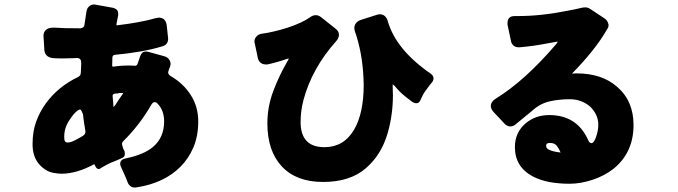

<svg xmlns="http://www.w3.org/2000/svg" viewBox="-20 -812 3040 861"><path d="M483 -518Q483 -513 488 -513L511 -516Q531 -518 545 -518H566Q575 -518 579.5 -517.5Q584 -517 585 -517Q594 -517 597 -526L609 -561Q616 -581 634 -581Q639 -581 643 -580L716 -560Q734 -555 741 -541Q745 -533 745 -526Q745 -516 737 -499Q735 -491 734 -488Q734 -477 747 -470Q803 -437 836 -385Q869 -333 869 -267.5Q869 -202 847.5 -151.5Q826 -101 789 -64Q716 9 594 28Q589 29 585 29Q559 29 550 -1Q545 -15 525 -58Q519 -69 519 -78Q519 -97 545 -102Q624 -118 666 -153Q716 -195 716 -268Q716 -318 685 -349Q680 -354 673 -354Q666 -354 659 -343Q606 -251 531 -177Q527 -172 527 -168Q527 -165 528 -161L532 -147L539 -132Q540 -127 540 -122Q540 -107 524 -102Q518 -100 513 -97Q501 -92 494 -89Q466 -79 432 -58Q428 -54 423 -54Q415 -54 409 -64L403 -76Q324 -33 256 -33Q241 -33 226 -36Q188 -40 157 -74Q126 -108 126 -165.5Q126 -223 142.5 -267.5Q159 -312 186 -349Q242 -425 331 -467Q340 -473 341 -478Q343 -486 343 -497Q343 -498 344 -519V-530Q344 -531 344 -532Q344 -542 339 -547Q334 -552 324 -552Q323 -552 307 -551Q291 -550 263 -550Q230 -550 216.5 -551.5Q203 -553 193 -560Q181 -569 179 -586Q175 -651 175 -652Q175 -668 186 -678Q197 -688 218 -688Q222 -688 226 -688Q261 -685 340 -685Q348 -686 353 -689.5Q358 -693 359 -703L368 -762Q371 -778 383 -786Q391 -792 403 -792Q406 -792 409 -791L487 -777Q496 -775 503 -769Q510 -763 510 -750Q510 -747 510 -744Q502 -704 502 -702L503 -699Q503 -698 505 -698Q507 -698 509 -699Q609 -711 676 -730Q689 -733 691 -733Q693 -733 693 -733Q703 -733 712 -728Q726 -718 728 -696Q734 -641 734 -639Q734 -611 707 -604Q622 -578 494 -566Q489 -565 487 -562.5Q485 -560 484 -555ZM487 -359Q488 -337 489 -332Q495 -336 510 -361L530 -390Q532 -393 532 -395Q532 -395 528 -395Q524 -395 522.5 -395Q521 -395 517 -395Q513 -395 509 -393H499Q499 -393 498.5 -392.5Q498 -392 497 -392Q496 -392 492.5 -391.5Q489 -391 487 -388Q485 -385 485 -383Q485 -381 485.5 -375Q486 -369 487 -359ZM268 -199Q268 -181 273 -176Q277 -173 284 -173Q297 -173 315.5 -182.5Q334 -192 352 -203Q363 -210 363 -221Q363 -223 363 -225Q356 -263 352 -300Q346 -317 340 -321Q333 -321 324 -313Q311 -303 293 -276Q268 -240 268 -199Z M1341 -364Q1328 -315 1328 -265Q1328 -215 1349 -187Q1375 -152 1435 -152Q1521 -152 1567 -229Q1611 -303 1611 -432Q1611 -446 1610 -461Q1605 -577 1571 -673Q1566 -690 1573 -703Q1580 -716 1596 -722L1668 -745Q1676 -748 1683 -748Q1709 -748 1719 -718V-717Q1756 -589 1911 -482Q1924 -473 1924 -460Q1924 -451 1916 -441Q1912 -437 1909 -433Q1881 -397 1875 -383.5Q1869 -370 1865 -362Q1859 -349 1847 -349Q1835 -349 1821 -361Q1779 -392 1760 -415Q1749 -429 1741 -434Q1741 -431 1741 -427Q1741 -423 1741 -420Q1742 -403 1742 -385Q1742 -298 1719 -217Q1691 -118 1620 -57Q1549 4 1429 4Q1309 4 1244 -65.5Q1179 -135 1179 -259Q1179 -334 1206 -405Q1233 -476 1270 -539Q1274 -545 1275 -550Q1271 -549 1264 -547Q1221 -532 1179 -523Q1176 -523 1172 -523Q1160 -523 1151 -529Q1139 -537 1136 -553L1123 -615Q1121 -621 1121 -626Q1121 -637 1128 -646Q1137 -659 1158 -661.5Q1179 -664 1208.5 -671Q1238 -678 1267 -687Q1337 -710 1371 -735Q1383 -744 1396 -744Q1409 -744 1421 -734L1484 -684Q1500 -672 1500 -656.5Q1500 -641 1488 -628Q1379 -506 1341 -364Z M2369 -21Q2289 -64 2289 -152Q2289 -217 2336 -258Q2380 -296 2443 -296Q2567 -296 2617 -185Q2623 -170 2632 -170Q2644 -170 2654 -201Q2663 -228 2663 -253Q2663 -278 2652 -299.5Q2641 -321 2624 -336Q2586 -367 2535.5 -367Q2485 -367 2443 -357Q2401 -347 2366 -315L2293 -255Q2282 -245 2268 -245Q2254 -245 2242 -258L2194 -309Q2181 -323 2181 -337Q2181 -355 2202 -369Q2333 -449 2474 -614Q2479 -620 2481 -625Q2480 -625 2477 -625Q2476 -625 2427 -616Q2370 -605 2311 -600Q2307 -600 2305 -600Q2294 -600 2285 -606Q2273 -615 2271 -630L2256 -701Q2256 -706 2256 -710Q2256 -726 2267 -735Q2276 -740 2290 -740H2304Q2407 -740 2526 -764Q2564 -771 2579 -775Q2594 -779 2604.5 -779Q2615 -779 2625 -773L2690 -730Q2703 -722 2707 -708Q2709 -703 2709 -699Q2709 -689 2702 -680Q2651 -590 2545 -482L2565 -483Q2679 -483 2747 -423Q2821 -360 2821 -251Q2821 -128 2731 -55Q2690 -23 2636.5 -5.5Q2583 12 2534.5 12Q2486 12 2445 4.5Q2404 -3 2369 -21ZM2434 -146Q2448 -133 2494 -128Q2487 -145 2477 -158Q2467 -171 2446 -171Q2437 -171 2433 -168Q2429 -165 2429 -158Q2429 -151 2434 -146Z"/></svg>

Font: Tsunagi Gothic Black
Style: Regular
Weight: 900
Designer: Yoshimichi Ohira
Foundry: Positype
Version: Version 1.001